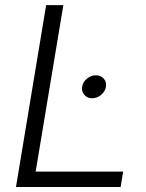

<svg xmlns="http://www.w3.org/2000/svg" viewBox="-20 -748 583 768"><path d="M43.9 0 164.6 -727.5H233.4L122.6 -61.5H472.7L462.4 0ZM348.1 -355Q329.1 -355 317.4 -368.4Q305.7 -381.8 308.6 -400.9Q311.5 -420.4 327.9 -433.6Q344.2 -446.8 363.8 -446.8Q383.3 -446.8 395 -433.6Q406.7 -420.4 403.8 -400.9Q400.4 -381.8 384.3 -368.4Q368.2 -355 348.1 -355Z"/></svg>

Font: Inter 20pt Light
Style: Italic
Weight: 300
Italic angle: -9.3988°
Version: Version 4.001;git-66647c0bb